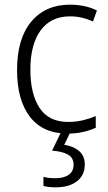

<svg xmlns="http://www.w3.org/2000/svg" viewBox="-20 -562 462 822"><path d="M270 10Q164 10 108.5 -61.5Q53 -133 53 -262Q53 -397 114 -469.5Q175 -542 279 -542Q313 -542 342.5 -535.5Q372 -529 395 -517L378 -470Q330 -492 280 -492Q198 -492 154 -432Q110 -372 110 -263Q110 -161 149 -100.5Q188 -40 272 -40Q305 -40 334.5 -47Q364 -54 390 -65V-15Q366 -4 335.5 3Q305 10 270 10ZM343 142Q343 188 309.5 214Q276 240 218 240Q186 240 166 234V195Q186 201 217 201Q253 201 274 186.5Q295 172 295 143Q295 113 270.5 99.5Q246 86 203 83L243 0H283L255 58Q295 64 319 85Q343 106 343 142Z"/></svg>

Font: Noto Sans Lao UI SemCond Light
Style: Regular
Weight: 300
Width: 4
Designer: Monotype Design Team
Foundry: Monotype Imaging Inc.
Version: Version 2.000; ttfautohint (v1.8.4.7-5d5b)